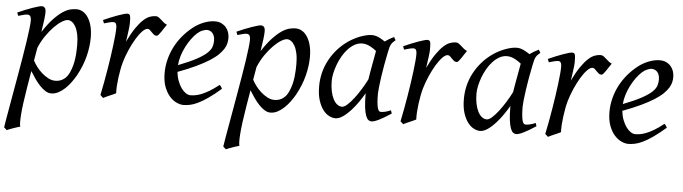

<svg xmlns="http://www.w3.org/2000/svg" viewBox="-48 -638 3787 1064"><g transform="rotate(5 1845.5 -106.5)"><path d="M297.9 -393.1Q284.7 -393.1 264.6 -380.9Q244.6 -368.7 222.7 -346.4Q200.7 -324.2 179.2 -293.2Q157.7 -262.2 142.1 -224.6L129.9 -153.3Q137.2 -138.7 150.4 -120.8Q163.6 -103 180.7 -87.6Q197.8 -72.3 217.3 -62Q236.8 -51.8 256.8 -51.8Q283.2 -51.8 303.5 -66.2Q323.7 -80.6 335 -106.9Q343.8 -126 349.1 -146.7Q354.5 -167.5 356.9 -187.7Q359.4 -208 360.1 -226.6Q360.8 -245.1 360.8 -259.8Q360.8 -293.9 355.5 -319.1Q350.1 -344.2 341.1 -360.6Q332 -377 320.8 -385Q309.6 -393.1 297.9 -393.1ZM169.9 -424.8Q169.9 -410.2 166.7 -383.8Q163.6 -357.4 156.7 -314.5Q188 -362.8 215.3 -391.1Q242.7 -419.4 265.4 -434.1Q288.1 -448.7 306.6 -452.9Q325.2 -457 339.8 -457Q358.9 -457 375.5 -447.3Q392.1 -437.5 404.8 -418.2Q417.5 -398.9 424.8 -370.8Q432.1 -342.8 432.1 -306.2Q432.1 -257.3 418.5 -202.6Q404.8 -147.9 374 -91.8Q362.8 -72.3 348.4 -52.5Q334 -32.7 316.9 -16.6Q299.8 -0.5 280.5 9.8Q261.2 20 240.2 20Q223.6 20 207.8 10Q191.9 0 176.5 -16.1Q161.1 -32.2 147 -52.7Q132.8 -73.2 120.1 -93.8L105 -2.9Q88.4 97.7 84.5 151.1Q80.6 204.6 85.9 218.3Q78.6 220.2 68.8 223.4Q59.1 226.6 48.6 230.2Q38.1 233.9 28.6 237.5Q19 241.2 12.7 244.1L-2.9 230Q-1 215.8 4.2 186Q9.3 156.2 16.4 116.2Q23.4 76.2 31.7 28.8Q40 -18.6 48.6 -67.4Q57.1 -116.2 65.2 -164.1Q73.2 -211.9 79.3 -252.7Q85.4 -293.5 89.1 -324.5Q92.8 -355.5 92.8 -371.1Q92.8 -382.3 90.8 -388.9Q88.9 -395.5 85.4 -398.7Q82 -401.9 78.1 -402.8Q74.2 -403.8 69.8 -403.8Q65.4 -403.8 57.4 -402.1Q49.3 -400.4 41 -397.9Q31.7 -395.5 21 -392.1L14.2 -410.2Q34.7 -419.4 55.7 -428Q76.7 -436.5 95 -442.9Q113.3 -449.2 127.2 -453.1Q141.1 -457 147 -457Q156.7 -457 163.3 -450.4Q169.9 -443.8 169.9 -424.8Z M846.2 -415Q840.3 -407.2 833.3 -396Q826.2 -384.8 819.1 -374.3Q812 -363.8 805.7 -356.4Q799.3 -349.1 794.4 -349.1Q785.2 -349.1 778.6 -354.5Q772 -359.9 766.4 -366Q760.7 -372.1 755.1 -377.4Q749.5 -382.8 742.2 -382.8Q729.5 -382.8 712.6 -365.5Q695.8 -348.1 679 -320.1Q662.1 -292 646.7 -257.1Q631.3 -222.2 621.1 -187Q615.7 -168.5 611.6 -146.2Q607.4 -124 604.2 -100.6Q601.1 -77.1 599.6 -54.4Q598.1 -31.7 599.1 -12.2Q592.8 -8.8 583.3 -4.6Q573.7 -0.5 563.7 3.9Q553.7 8.3 544.4 12.5Q535.2 16.6 529.3 20L513.2 4.9Q520.5 -29.8 527.3 -66.9Q534.2 -104 540.3 -140.9Q546.4 -177.7 551.5 -212.9Q556.6 -248 560.3 -278.3Q564 -308.6 566.2 -332.5Q568.4 -356.4 568.4 -371.1Q568.4 -382.3 566.7 -388.9Q564.9 -395.5 562.3 -398.7Q559.6 -401.9 555.9 -402.8Q552.2 -403.8 548.3 -403.8Q543.5 -403.8 535.2 -402.1Q526.9 -400.4 518.6 -397.9Q508.8 -395.5 498 -392.1L491.2 -410.2Q511.7 -419.4 532.5 -428Q553.2 -436.5 571.3 -442.9Q589.4 -449.2 602.8 -453.1Q616.2 -457 622.1 -457Q628.9 -457 632.8 -454.6Q636.7 -452.1 638.4 -446Q640.1 -439.9 640.6 -429Q641.1 -418 641.1 -400.9Q641.1 -395.5 639.6 -382.8Q638.2 -370.1 636.2 -355.2Q634.3 -340.3 632.1 -325.7Q629.9 -311 628.4 -301.8Q651.9 -350.1 672.9 -380.4Q693.8 -410.6 712.6 -427.7Q731.4 -444.8 748.5 -450.9Q765.6 -457 781.2 -457Q790 -457 797.1 -452.1Q804.2 -447.3 811.5 -440.4Q818.8 -433.6 827.1 -426.5Q835.4 -419.4 846.2 -415Z M1017.1 -381.8Q1001 -367.2 985.6 -346.2Q970.2 -325.2 957.8 -300.8Q945.3 -276.4 937 -249.8Q928.7 -223.1 926.8 -197.3Q990.7 -222.2 1028.1 -242.4Q1065.4 -262.7 1084.5 -280.8Q1103.5 -298.8 1108.9 -315.4Q1114.3 -332 1114.3 -349.1Q1114.3 -364.3 1110.4 -375.2Q1106.4 -386.2 1100.1 -392.8Q1093.8 -399.4 1085.7 -402.6Q1077.6 -405.8 1069.3 -405.8Q1061.5 -405.8 1046.4 -400.1Q1031.2 -394.5 1017.1 -381.8ZM1192.4 -371.1Q1192.4 -357.4 1189.2 -342.3Q1186 -327.1 1176 -311Q1166 -294.9 1148.2 -277.3Q1130.4 -259.8 1100.8 -241Q1071.3 -222.2 1028.8 -201.9Q986.3 -181.6 927.2 -159.7Q930.2 -132.3 938.7 -109.9Q947.3 -87.4 958.7 -71.3Q970.2 -55.2 983.6 -46.1Q997.1 -37.1 1010.3 -37.1Q1020.5 -37.1 1035.2 -39.3Q1049.8 -41.5 1069.1 -48.8Q1088.4 -56.2 1112.5 -70.3Q1136.7 -84.5 1166 -107.9Q1171.4 -105 1175.5 -98.4Q1179.7 -91.8 1181.2 -87.9Q1141.1 -53.2 1110.4 -32Q1079.6 -10.7 1055.4 0.7Q1031.2 12.2 1012 16.1Q992.7 20 975.1 20Q959 20 938.5 11Q918 2 899.9 -17.8Q881.8 -37.6 869.4 -69.6Q856.9 -101.6 856.9 -147.9Q856.9 -186 866.2 -222.9Q875.5 -259.8 892.8 -293.7Q910.2 -327.6 935.5 -357.9Q960.9 -388.2 993.2 -413.1Q1004.4 -421.9 1018.6 -429.9Q1032.7 -438 1048.1 -444.1Q1063.5 -450.2 1079.3 -453.6Q1095.2 -457 1110.4 -457Q1131.3 -457 1146.7 -449.5Q1162.1 -441.9 1172.4 -429.7Q1182.6 -417.5 1187.5 -402.1Q1192.4 -386.7 1192.4 -371.1Z M1517.1 -393.1Q1503.9 -393.1 1483.9 -380.9Q1463.9 -368.7 1441.9 -346.4Q1419.9 -324.2 1398.4 -293.2Q1377 -262.2 1361.3 -224.6L1349.1 -153.3Q1356.4 -138.7 1369.6 -120.8Q1382.8 -103 1399.9 -87.6Q1417 -72.3 1436.5 -62Q1456.1 -51.8 1476.1 -51.8Q1502.4 -51.8 1522.7 -66.2Q1543 -80.6 1554.2 -106.9Q1563 -126 1568.4 -146.7Q1573.7 -167.5 1576.2 -187.7Q1578.6 -208 1579.3 -226.6Q1580.1 -245.1 1580.1 -259.8Q1580.1 -293.9 1574.7 -319.1Q1569.3 -344.2 1560.3 -360.6Q1551.3 -377 1540 -385Q1528.8 -393.1 1517.1 -393.1ZM1389.2 -424.8Q1389.2 -410.2 1386 -383.8Q1382.8 -357.4 1376 -314.5Q1407.2 -362.8 1434.6 -391.1Q1461.9 -419.4 1484.6 -434.1Q1507.3 -448.7 1525.9 -452.9Q1544.4 -457 1559.1 -457Q1578.1 -457 1594.7 -447.3Q1611.3 -437.5 1624 -418.2Q1636.7 -398.9 1644 -370.8Q1651.4 -342.8 1651.4 -306.2Q1651.4 -257.3 1637.7 -202.6Q1624 -147.9 1593.3 -91.8Q1582 -72.3 1567.6 -52.5Q1553.2 -32.7 1536.1 -16.6Q1519 -0.5 1499.8 9.8Q1480.5 20 1459.5 20Q1442.9 20 1427 10Q1411.1 0 1395.8 -16.1Q1380.4 -32.2 1366.2 -52.7Q1352.1 -73.2 1339.4 -93.8L1324.2 -2.9Q1307.6 97.7 1303.7 151.1Q1299.8 204.6 1305.2 218.3Q1297.9 220.2 1288.1 223.4Q1278.3 226.6 1267.8 230.2Q1257.3 233.9 1247.8 237.5Q1238.3 241.2 1231.9 244.1L1216.3 230Q1218.3 215.8 1223.4 186Q1228.5 156.2 1235.6 116.2Q1242.7 76.2 1251 28.8Q1259.3 -18.6 1267.8 -67.4Q1276.4 -116.2 1284.4 -164.1Q1292.5 -211.9 1298.6 -252.7Q1304.7 -293.5 1308.3 -324.5Q1312 -355.5 1312 -371.1Q1312 -382.3 1310.1 -388.9Q1308.1 -395.5 1304.7 -398.7Q1301.3 -401.9 1297.4 -402.8Q1293.5 -403.8 1289.1 -403.8Q1284.7 -403.8 1276.6 -402.1Q1268.6 -400.4 1260.3 -397.9Q1251 -395.5 1240.2 -392.1L1233.4 -410.2Q1253.9 -419.4 1274.9 -428Q1295.9 -436.5 1314.2 -442.9Q1332.5 -449.2 1346.4 -453.1Q1360.4 -457 1366.2 -457Q1376 -457 1382.6 -450.4Q1389.2 -443.8 1389.2 -424.8Z M1984.9 -210.4Q1988.3 -232.4 1992.4 -256.1Q1996.6 -279.8 2000.7 -301.8Q2004.9 -323.7 2008.1 -342Q2011.2 -360.4 2013.2 -371.1Q2005.9 -377 1997.1 -383.1Q1988.3 -389.2 1978.3 -394.3Q1968.3 -399.4 1957.3 -402.6Q1946.3 -405.8 1934.6 -405.8Q1912.1 -405.8 1892.3 -394.8Q1872.6 -383.8 1855.7 -365.7Q1838.9 -347.7 1825.4 -324.5Q1812 -301.3 1802.7 -276.6Q1793.5 -252 1788.3 -228Q1783.2 -204.1 1783.2 -185.1Q1783.2 -153.3 1788.6 -127.9Q1793.9 -102.5 1803.2 -84.5Q1812.5 -66.4 1825.2 -56.6Q1837.9 -46.9 1852.5 -46.9Q1864.3 -46.9 1881.1 -61.8Q1897.9 -76.7 1916.3 -100.3Q1934.6 -124 1952.6 -153.1Q1970.7 -182.1 1984.9 -210.4ZM2130.4 -33.2Q2087.9 -5.4 2061.8 7.3Q2035.6 20 2021.5 20Q2012.7 20 2004.6 13.9Q1996.6 7.8 1990.2 -9Q1983.9 -25.9 1980.2 -55.7Q1976.6 -85.4 1976.6 -132.8Q1963.9 -110.4 1945.6 -83.7Q1927.2 -57.1 1906.2 -33.9Q1885.3 -10.7 1863 4.6Q1840.8 20 1820.3 20Q1804.2 20 1785.9 10.7Q1767.6 1.5 1752.2 -18.8Q1736.8 -39.1 1726.6 -71Q1716.3 -103 1716.3 -148.9Q1716.3 -187.5 1725.3 -224.4Q1734.4 -261.2 1752.4 -294.9Q1770.5 -328.6 1796.6 -358.2Q1822.8 -387.7 1857.4 -411.1Q1870.6 -419.9 1886.5 -428.2Q1902.3 -436.5 1919.2 -442.9Q1936 -449.2 1952.6 -453.1Q1969.2 -457 1984.4 -457Q1994.6 -457 2004.4 -454.3Q2014.2 -451.7 2023.4 -447.3Q2032.7 -442.9 2041 -437.7Q2049.3 -432.6 2056.6 -427.7Q2067.9 -436 2080.6 -443.4Q2093.3 -450.7 2106.4 -457L2116.2 -439.9Q2107.9 -433.1 2102.5 -427.7Q2097.2 -422.4 2093 -415.3Q2088.9 -408.2 2085.9 -397.9Q2083 -387.7 2079.6 -371.1Q2072.3 -335.9 2065.7 -299.1Q2059.1 -262.2 2054.4 -229.5Q2049.8 -196.8 2047.1 -171.9Q2044.4 -147 2044.4 -136.2Q2044.4 -108.4 2046.1 -89.4Q2047.9 -70.3 2050.8 -58.8Q2053.7 -47.4 2058.1 -42.2Q2062.5 -37.1 2068.4 -37.1Q2078.1 -37.1 2091.6 -39.8Q2105 -42.5 2124.5 -50.8Z M2515.6 -415Q2509.8 -407.2 2502.7 -396Q2495.6 -384.8 2488.5 -374.3Q2481.4 -363.8 2475.1 -356.4Q2468.8 -349.1 2463.9 -349.1Q2454.6 -349.1 2448 -354.5Q2441.4 -359.9 2435.8 -366Q2430.2 -372.1 2424.6 -377.4Q2418.9 -382.8 2411.6 -382.8Q2398.9 -382.8 2382.1 -365.5Q2365.2 -348.1 2348.4 -320.1Q2331.5 -292 2316.2 -257.1Q2300.8 -222.2 2290.5 -187Q2285.2 -168.5 2281 -146.2Q2276.9 -124 2273.7 -100.6Q2270.5 -77.1 2269 -54.4Q2267.6 -31.7 2268.6 -12.2Q2262.2 -8.8 2252.7 -4.6Q2243.2 -0.5 2233.2 3.9Q2223.1 8.3 2213.9 12.5Q2204.6 16.6 2198.7 20L2182.6 4.9Q2189.9 -29.8 2196.8 -66.9Q2203.6 -104 2209.7 -140.9Q2215.8 -177.7 2220.9 -212.9Q2226.1 -248 2229.7 -278.3Q2233.4 -308.6 2235.6 -332.5Q2237.8 -356.4 2237.8 -371.1Q2237.8 -382.3 2236.1 -388.9Q2234.4 -395.5 2231.7 -398.7Q2229 -401.9 2225.3 -402.8Q2221.7 -403.8 2217.8 -403.8Q2212.9 -403.8 2204.6 -402.1Q2196.3 -400.4 2188 -397.9Q2178.2 -395.5 2167.5 -392.1L2160.6 -410.2Q2181.2 -419.4 2201.9 -428Q2222.7 -436.5 2240.7 -442.9Q2258.8 -449.2 2272.2 -453.1Q2285.6 -457 2291.5 -457Q2298.3 -457 2302.2 -454.6Q2306.2 -452.1 2307.9 -446Q2309.6 -439.9 2310.1 -429Q2310.5 -418 2310.5 -400.9Q2310.5 -395.5 2309.1 -382.8Q2307.6 -370.1 2305.7 -355.2Q2303.7 -340.3 2301.5 -325.7Q2299.3 -311 2297.9 -301.8Q2321.3 -350.1 2342.3 -380.4Q2363.3 -410.6 2382.1 -427.7Q2400.9 -444.8 2418 -450.9Q2435.1 -457 2450.7 -457Q2459.5 -457 2466.6 -452.1Q2473.6 -447.3 2481 -440.4Q2488.3 -433.6 2496.6 -426.5Q2504.9 -419.4 2515.6 -415Z M2790 -210.4Q2793.5 -232.4 2797.6 -256.1Q2801.8 -279.8 2805.9 -301.8Q2810.1 -323.7 2813.2 -342Q2816.4 -360.4 2818.4 -371.1Q2811 -377 2802.2 -383.1Q2793.5 -389.2 2783.4 -394.3Q2773.4 -399.4 2762.5 -402.6Q2751.5 -405.8 2739.7 -405.8Q2717.3 -405.8 2697.5 -394.8Q2677.7 -383.8 2660.9 -365.7Q2644 -347.7 2630.6 -324.5Q2617.2 -301.3 2607.9 -276.6Q2598.6 -252 2593.5 -228Q2588.4 -204.1 2588.4 -185.1Q2588.4 -153.3 2593.8 -127.9Q2599.1 -102.5 2608.4 -84.5Q2617.7 -66.4 2630.4 -56.6Q2643.1 -46.9 2657.7 -46.9Q2669.4 -46.9 2686.3 -61.8Q2703.1 -76.7 2721.4 -100.3Q2739.7 -124 2757.8 -153.1Q2775.9 -182.1 2790 -210.4ZM2935.5 -33.2Q2893.1 -5.4 2866.9 7.3Q2840.8 20 2826.7 20Q2817.9 20 2809.8 13.9Q2801.8 7.8 2795.4 -9Q2789.1 -25.9 2785.4 -55.7Q2781.7 -85.4 2781.7 -132.8Q2769 -110.4 2750.7 -83.7Q2732.4 -57.1 2711.4 -33.9Q2690.4 -10.7 2668.2 4.6Q2646 20 2625.5 20Q2609.4 20 2591.1 10.7Q2572.8 1.5 2557.4 -18.8Q2542 -39.1 2531.7 -71Q2521.5 -103 2521.5 -148.9Q2521.5 -187.5 2530.5 -224.4Q2539.6 -261.2 2557.6 -294.9Q2575.7 -328.6 2601.8 -358.2Q2627.9 -387.7 2662.6 -411.1Q2675.8 -419.9 2691.7 -428.2Q2707.5 -436.5 2724.4 -442.9Q2741.2 -449.2 2757.8 -453.1Q2774.4 -457 2789.6 -457Q2799.8 -457 2809.6 -454.3Q2819.3 -451.7 2828.6 -447.3Q2837.9 -442.9 2846.2 -437.7Q2854.5 -432.6 2861.8 -427.7Q2873 -436 2885.7 -443.4Q2898.4 -450.7 2911.6 -457L2921.4 -439.9Q2913.1 -433.1 2907.7 -427.7Q2902.3 -422.4 2898.2 -415.3Q2894 -408.2 2891.1 -397.9Q2888.2 -387.7 2884.8 -371.1Q2877.4 -335.9 2870.8 -299.1Q2864.3 -262.2 2859.6 -229.5Q2855 -196.8 2852.3 -171.9Q2849.6 -147 2849.6 -136.2Q2849.6 -108.4 2851.3 -89.4Q2853 -70.3 2856 -58.8Q2858.9 -47.4 2863.3 -42.2Q2867.7 -37.1 2873.5 -37.1Q2883.3 -37.1 2896.7 -39.8Q2910.2 -42.5 2929.7 -50.8Z M3320.8 -415Q3314.9 -407.2 3307.9 -396Q3300.8 -384.8 3293.7 -374.3Q3286.6 -363.8 3280.3 -356.4Q3273.9 -349.1 3269 -349.1Q3259.8 -349.1 3253.2 -354.5Q3246.6 -359.9 3241 -366Q3235.4 -372.1 3229.7 -377.4Q3224.1 -382.8 3216.8 -382.8Q3204.1 -382.8 3187.3 -365.5Q3170.4 -348.1 3153.6 -320.1Q3136.7 -292 3121.3 -257.1Q3106 -222.2 3095.7 -187Q3090.3 -168.5 3086.2 -146.2Q3082 -124 3078.9 -100.6Q3075.7 -77.1 3074.2 -54.4Q3072.8 -31.7 3073.7 -12.2Q3067.4 -8.8 3057.9 -4.6Q3048.3 -0.5 3038.3 3.9Q3028.3 8.3 3019 12.5Q3009.8 16.6 3003.9 20L2987.8 4.9Q2995.1 -29.8 3002 -66.9Q3008.8 -104 3014.9 -140.9Q3021 -177.7 3026.1 -212.9Q3031.2 -248 3034.9 -278.3Q3038.6 -308.6 3040.8 -332.5Q3043 -356.4 3043 -371.1Q3043 -382.3 3041.3 -388.9Q3039.6 -395.5 3036.9 -398.7Q3034.2 -401.9 3030.5 -402.8Q3026.9 -403.8 3022.9 -403.8Q3018.1 -403.8 3009.8 -402.1Q3001.5 -400.4 2993.2 -397.9Q2983.4 -395.5 2972.7 -392.1L2965.8 -410.2Q2986.3 -419.4 3007.1 -428Q3027.8 -436.5 3045.9 -442.9Q3064 -449.2 3077.4 -453.1Q3090.8 -457 3096.7 -457Q3103.5 -457 3107.4 -454.6Q3111.3 -452.1 3113 -446Q3114.7 -439.9 3115.2 -429Q3115.7 -418 3115.7 -400.9Q3115.7 -395.5 3114.3 -382.8Q3112.8 -370.1 3110.8 -355.2Q3108.9 -340.3 3106.7 -325.7Q3104.5 -311 3103 -301.8Q3126.5 -350.1 3147.5 -380.4Q3168.5 -410.6 3187.3 -427.7Q3206.1 -444.8 3223.1 -450.9Q3240.2 -457 3255.9 -457Q3264.6 -457 3271.7 -452.1Q3278.8 -447.3 3286.1 -440.4Q3293.5 -433.6 3301.8 -426.5Q3310.1 -419.4 3320.8 -415Z M3491.7 -381.8Q3475.6 -367.2 3460.2 -346.2Q3444.8 -325.2 3432.4 -300.8Q3419.9 -276.4 3411.6 -249.8Q3403.3 -223.1 3401.4 -197.3Q3465.3 -222.2 3502.7 -242.4Q3540 -262.7 3559.1 -280.8Q3578.1 -298.8 3583.5 -315.4Q3588.9 -332 3588.9 -349.1Q3588.9 -364.3 3585 -375.2Q3581.1 -386.2 3574.7 -392.8Q3568.4 -399.4 3560.3 -402.6Q3552.2 -405.8 3543.9 -405.8Q3536.1 -405.8 3521 -400.1Q3505.9 -394.5 3491.7 -381.8ZM3667 -371.1Q3667 -357.4 3663.8 -342.3Q3660.6 -327.1 3650.6 -311Q3640.6 -294.9 3622.8 -277.3Q3605 -259.8 3575.4 -241Q3545.9 -222.2 3503.4 -201.9Q3460.9 -181.6 3401.9 -159.7Q3404.8 -132.3 3413.3 -109.9Q3421.9 -87.4 3433.3 -71.3Q3444.8 -55.2 3458.3 -46.1Q3471.7 -37.1 3484.9 -37.1Q3495.1 -37.1 3509.8 -39.3Q3524.4 -41.5 3543.7 -48.8Q3563 -56.2 3587.2 -70.3Q3611.3 -84.5 3640.6 -107.9Q3646 -105 3650.1 -98.4Q3654.3 -91.8 3655.8 -87.9Q3615.7 -53.2 3585 -32Q3554.2 -10.7 3530 0.7Q3505.9 12.2 3486.6 16.1Q3467.3 20 3449.7 20Q3433.6 20 3413.1 11Q3392.6 2 3374.5 -17.8Q3356.4 -37.6 3344 -69.6Q3331.5 -101.6 3331.5 -147.9Q3331.5 -186 3340.8 -222.9Q3350.1 -259.8 3367.4 -293.7Q3384.8 -327.6 3410.2 -357.9Q3435.5 -388.2 3467.8 -413.1Q3479 -421.9 3493.2 -429.9Q3507.3 -438 3522.7 -444.1Q3538.1 -450.2 3554 -453.6Q3569.8 -457 3585 -457Q3606 -457 3621.3 -449.5Q3636.7 -441.9 3647 -429.7Q3657.2 -417.5 3662.1 -402.1Q3667 -386.7 3667 -371.1Z"/></g></svg>

Font: Gentium Basic
Style: Italic
Weight: 400
Italic angle: -8°
Designer: J. Victor Gaultney and Annie Olsen
Foundry: SIL International
Version: Version 1.102; 2013; Maintenance release